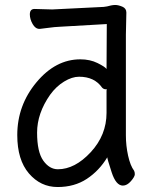

<svg xmlns="http://www.w3.org/2000/svg" viewBox="-20 -732 615 776"><path d="M212.9 23.9Q144 23.9 96.9 -31Q49.8 -85.9 49.8 -186Q49.8 -306.2 127.2 -399.2Q204.6 -492.2 304.7 -492.2Q343.8 -492.2 374.3 -477.1Q404.8 -461.9 410.6 -453.1L411.6 -634.8L223.6 -624Q199.7 -623 176.3 -619.6Q152.8 -616.2 140.6 -615.2H139.6Q123 -615.2 111.8 -635Q100.6 -654.8 100.6 -673.8Q100.6 -695.8 119.6 -695.8L190.9 -693.8L398.9 -704.1Q411.6 -705.1 428.7 -710Q438 -711.9 445.8 -711.9Q458 -711.9 474.4 -705.1Q490.7 -698.2 490.7 -681.2L488.8 -591.8V-185.1Q488.8 -143.1 497.8 -102.5Q506.8 -62 522 -42Q524.9 -36.1 524.9 -27.8Q524.9 -18.1 509.3 0Q493.7 18.1 476.6 18.1Q448.7 18.1 431.2 -35.9Q413.6 -89.8 413.6 -96.2Q380.9 -42 330.8 -9Q280.8 23.9 212.9 23.9ZM213.9 -47.9Q282.7 -47.9 346.7 -116.9Q410.6 -186 410.6 -275.9V-367.2Q415 -371.1 407.7 -371.1Q398.9 -371.1 392.6 -377.9Q361.8 -421.9 299.8 -421.9Q271 -421.9 239 -402.3Q207 -382.8 182.6 -349.1Q129.9 -273.9 129.9 -196Q129.9 -118.2 154.8 -83Q179.7 -47.9 213.9 -47.9Z"/></svg>

Font: LXGW WenKai GB Screen
Style: Regular
Weight: 400
Designer: LXGW / Fontworks Inc.
Foundry: LXGW / Fontworks Inc.
Version: Version 1.321;February 19, 2024;FontCreator 14.0.0.2901 64-b